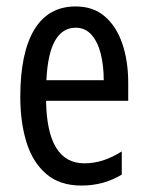

<svg xmlns="http://www.w3.org/2000/svg" viewBox="-20 -566 458 596"><path d="M215 -546Q270 -546 306 -514.5Q342 -483 360 -429.5Q378 -376 378 -309V-253H123Q126 -59 242 -59Q271 -59 299.5 -68Q328 -77 358 -96V-24Q302 10 233 10Q165 10 123 -26.5Q81 -63 62 -125Q43 -187 43 -265Q43 -402 86.5 -474Q130 -546 215 -546ZM215 -480Q174 -480 151 -440Q128 -400 124 -317H302Q302 -361 293 -398Q284 -435 264.5 -457.5Q245 -480 215 -480Z"/></svg>

Font: Noto Sans Malayalam ExtraCondensed
Style: Regular
Weight: 400
Width: 2
Designer: Jelle Bosma - Monotype Design Team
Foundry: Monotype Imaging Inc.
Version: Version 2.104; ttfautohint (v1.8.4.7-5d5b)